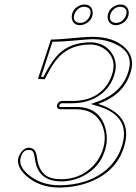

<svg xmlns="http://www.w3.org/2000/svg" viewBox="-20 -822 607 854"><path d="M459.5 -755.9Q465.8 -786.1 497.1 -798.3Q506.3 -802.2 515.6 -801.8Q543.9 -801.8 551.3 -775.9Q553.7 -765.6 551.8 -755.9Q545.4 -725.6 514.6 -713.9Q504.9 -710.4 496.1 -710Q467.8 -710 460 -736.3Q457.5 -746.1 459.5 -755.9ZM299.8 -755.9Q306.2 -786.1 336.9 -798.3Q346.2 -802.2 355.5 -801.8Q383.8 -801.8 391.1 -775.9Q393.6 -765.6 391.6 -755.9Q385.3 -725.6 354.5 -713.9Q345.2 -710 335.9 -710Q307.6 -710 300.3 -736.3Q297.9 -746.1 299.8 -755.9ZM253.4 -24.9Q332 -24.9 388.7 -78.6Q429.7 -118.2 442.4 -175.8Q454.1 -231.4 426.8 -280.3Q393.6 -335.4 320.3 -335.9H247.6Q231 -337.9 233.4 -354Q238.8 -372.1 255.4 -373H302.2Q417 -373 465.8 -460.9Q477.5 -482.9 482.4 -505.9Q495.1 -565.4 447.8 -602.1Q418.5 -623.5 381.8 -624Q280.3 -624 224.1 -547.4Q206.1 -522.5 178.7 -469.2L148.9 -471.2L206.5 -646Q240.7 -646 342.3 -655.8Q369.1 -658.2 391.1 -658.2Q483.4 -658.2 534.7 -611.3Q576.2 -572.3 564.9 -516.1Q539.6 -403.3 416.5 -359.9Q562.5 -314 537.6 -191.9Q509.8 -62 376 -11.2Q313 12.2 242.2 12.2Q151.9 11.7 93.3 -43Q54.2 -80.6 61 -118.2Q75.7 -160.6 105 -165Q133.3 -165 140.6 -140.1Q143.1 -131.8 144.5 -120.1Q153.8 -49.3 202.6 -32.2Q224.1 -24.9 253.4 -24.9ZM469.7 -753.9Q464.4 -729.5 485.4 -721.7Q490.7 -720.2 496.1 -720.2Q522 -720.2 536.6 -745.6Q540 -752.4 542 -758.3Q547.4 -782.7 525.9 -790Q520.5 -791.5 515.6 -792Q489.7 -792 474.6 -766.6Q471.2 -759.8 469.7 -753.9ZM309.6 -753.9Q304.2 -729.5 325.2 -721.7Q330.6 -720.2 335.9 -720.2Q361.8 -720.2 377 -745.6Q380.4 -752.4 381.8 -758.3Q387.2 -782.7 366.2 -790Q360.8 -791.5 355.5 -792Q329.6 -792 314.5 -766.6Q311 -759.8 309.6 -753.9ZM253.4 -15.1Q161.1 -15.1 140.1 -91.3Q136.7 -104.5 134.8 -118.7Q130.9 -149.4 119.6 -153.3Q113.8 -154.8 105 -154.8Q81.5 -154.8 72.3 -121.6Q71.3 -118.7 70.8 -115.7Q64.9 -83 100.1 -50.3Q157.7 1.5 242.2 2Q373.5 2 455.6 -69.3Q511.7 -119.1 527.8 -193.8Q550.8 -303.2 428.7 -345.7Q420.9 -348.1 413.6 -350.6L383.8 -359.4L413.1 -369.6Q531.2 -412.1 554.7 -518.1Q570.3 -591.3 491.2 -627.4Q469.7 -636.7 445.3 -642.6Q418 -647.9 391.1 -647.9Q379.4 -647.9 285.6 -639.6Q249.5 -636.7 213.4 -636.2L162.6 -480L172.9 -479.5Q215.8 -563.5 254.9 -594.2Q305.7 -633.3 381.8 -633.8Q441.9 -633.8 475.6 -587.9Q495.1 -560.1 495.1 -526.9Q494.6 -515.1 492.2 -503.9Q476.6 -431.2 413.6 -392.1Q366.2 -363.3 302.2 -362.8H255.4Q246.1 -361.3 243.2 -352.1Q244.1 -346.2 247.6 -346.2H320.3Q417 -346.2 446.3 -260.3Q455.1 -233.4 455.1 -205.1Q455.1 -188 452.1 -173.8Q430.7 -73.7 336.4 -32.7Q295.4 -15.1 253.4 -15.1Z"/></svg>

Font: Linux Biolinum Outline O
Style: Italic
Weight: 400
Italic angle: -12°
Designer: Philipp H. Poll
Foundry: Philipp H. Poll
Version: Version 0.6.2